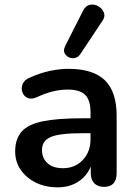

<svg xmlns="http://www.w3.org/2000/svg" viewBox="-20 -793 584 823"><path d="M323 -559Q310 -542 290.5 -543.5Q271 -545 260 -560Q249 -575 259 -595L336 -747Q347 -769 366 -772.5Q385 -776 402 -766Q419 -756 425.5 -738.5Q432 -721 418 -702ZM227 10Q174 10 133 -10.5Q92 -31 68.5 -65.5Q45 -100 45 -144Q45 -197 72.5 -228.5Q100 -260 163 -273Q226 -286 333 -286H368V-311Q368 -363 345.5 -386Q323 -409 270 -409Q239 -409 206 -401Q173 -393 135 -375Q112 -366 96.5 -374Q81 -382 75.5 -399Q70 -416 77.5 -433.5Q85 -451 107 -460Q151 -480 193.5 -489Q236 -498 273 -498Q379 -498 429.5 -449Q480 -400 480 -297V-52Q480 8 426 8Q399 8 384 -7.5Q369 -23 369 -52V-79Q352 -38 315 -14Q278 10 227 10ZM368 -222H334Q236 -222 198 -206Q160 -190 160 -150Q160 -115 183.5 -93.5Q207 -72 250 -72Q301 -72 334.5 -107Q368 -142 368 -196Z"/></svg>

Font: Chiron GoRound TC M
Style: Regular
Weight: 500
Designer: Ryoko NISHIZUKA 西塚涼子 (kana, bopomofo & ideographs); Paul D. Hunt (Latin, Greek & Cyrillic); Sandoll Communications 산돌커뮤니
Foundry: Adobe
Version: Version 1.000;hotconv 1.1.1;makeotfexe 2.6.0